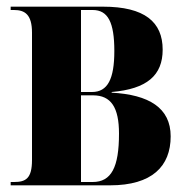

<svg xmlns="http://www.w3.org/2000/svg" viewBox="-20 -556 562 576"><path d="M12 0H310C436 0 492 -57 492 -147C492 -233 426 -272 315 -278V-280C421 -289 468 -330 468 -407C468 -490 414 -536 289 -536H12V-526H22C55 -526 76 -512 76 -458V-76C76 -20 57 -10 22 -10H12ZM256 -280H223V-526H258C304 -526 323 -489 323 -403C323 -319 303 -280 256 -280ZM258 -10H223V-270H259C313 -270 337 -234 337 -155C337 -54 314 -10 258 -10Z"/></svg>

Font: Noto Serif Display ExtraCondensed ExtraBold
Style: Regular
Weight: 800
Width: 2
Designer: Monotype Design Team
Foundry: Monotype Imaging Inc.
Version: Version 2.009